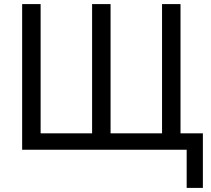

<svg xmlns="http://www.w3.org/2000/svg" viewBox="-20 -730 1027 936"><path d="M890 0H88V-710H178V-80H429V-710H519V-80H770V-710H860V-80H969V186H890Z"/></svg>

Font: PTCRaleway Medium
Style: Regular
Weight: 500
Designer: Matt McInerney, Pablo Impallari, Rodrigo Fuenzalida
Foundry: Matt McInerney, Pablo Impallari, Rodrigo Fuenzalida
Version: Version 3.000g; ttfautohint (v1.5) -l 8 -r 28 -G 28 -x 14 -D